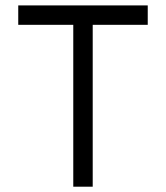

<svg xmlns="http://www.w3.org/2000/svg" viewBox="-20 -704 626 724"><path d="M537.1 -683.6V-610.4H329.6V0H256.3V-610.4H48.8V-683.6Z"/></svg>

Font: Sanitrixie
Style: Regular
Weight: 400
Designer: Jayvee D. Enaguas (Grand Chaos)
Version: Version 1.1 - 6/9/2013